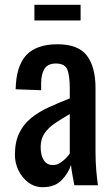

<svg xmlns="http://www.w3.org/2000/svg" viewBox="-20 -770 466 798"><path d="M158 8Q124 8 98 -11.5Q72 -31 57 -61.5Q42 -92 42 -126Q42 -180 60 -217Q78 -254 109.5 -279.5Q141 -305 182.5 -324Q224 -343 270 -361V-402Q270 -455 260 -480.5Q250 -506 212 -506Q179 -506 165 -484Q151 -462 151 -424V-395L45 -399Q47 -495 89 -540.5Q131 -586 219 -586Q305 -586 341 -539Q377 -492 377 -403V-139Q377 -99 380 -63.5Q383 -28 387 0H289Q286 -16 281.5 -40.5Q277 -65 275 -85Q265 -51 236.5 -21.5Q208 8 158 8ZM200 -84Q216 -84 230 -93Q244 -102 255 -113.5Q266 -125 270 -132V-296Q237 -277 209.5 -258.5Q182 -240 165.5 -216.5Q149 -193 149 -159Q149 -124 162 -104Q175 -84 200 -84ZM123 -685V-750H315V-685Z"/></svg>

Font: Oswald
Style: Regular
Weight: 400
Designer: Vernon Adams
Foundry: Vernon Adams
Version: Version 4.103; ttfautohint (v1.8.3)